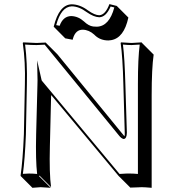

<svg xmlns="http://www.w3.org/2000/svg" viewBox="-20 -854 876 934"><path d="M462.9 -779.8Q492.7 -781.7 512.2 -834L547.9 -825.2L604.5 -768.6Q583 -669.4 521 -658.7Q514.2 -657.7 507.3 -657.2Q468.8 -657.2 442.9 -681.2Q440.4 -683.6 438.5 -685.5Q412.6 -709 382.3 -709.5Q348.1 -709.5 335.4 -668Q334.5 -664.1 333.5 -660.6L297.4 -667.5L241.2 -724.1Q267.6 -832 329.1 -833Q369.1 -832.5 408.2 -803.2Q440.4 -780.3 462.9 -779.8ZM101.1 -444.8Q104 -553.2 90.8 -645L92.8 -647.9Q94.2 -647.9 158.2 -645L202.1 -647L258.8 -590.3L585.4 -190.9Q587.4 -196.8 586.9 -208L580.1 -444.8Q576.7 -577.6 566.9 -645L568.8 -647.9Q570.3 -647.9 620.1 -645L668.9 -647.9L670.9 -645L727.5 -588.4Q717.8 -521.5 717.8 -388.7V59.6Q684.1 56.6 669.4 56.6Q658.7 56.6 644.5 57.6Q628.4 58.6 613.8 58.6L557.1 2L229 -391.6Q229 -386.7 228.5 -382.3L222.7 -143.6Q219.2 -10.3 228.5 56.6L171.9 0L169.9 2.9L226.6 59.6Q225.1 59.6 177.7 56.6L137.7 59.6L81.1 2.9L80.1 0Q90.8 -71.8 96.2 -200.2ZM579.6 -188.5 564.9 -203.1Q570.8 -196.3 573.7 -193.4Q577.6 -189.9 579.6 -188.5ZM110.8 -444.8 106 -199.7Q101.1 -78.6 91.3 -8.3Q106.9 -9.8 121.1 -9.8Q139.6 -9.8 160.6 -7.8Q152.8 -74.2 155.8 -200.2L162.1 -439.5Q162.6 -455.1 162.6 -462.9L160.6 -560.5L182.1 -465.3Q183.1 -462.9 183.6 -461.4L561.5 -7.8Q572.3 -7.8 586.4 -9.3Q601.1 -10.3 612.8 -9.8Q628.9 -9.8 650.9 -7.8V-444.8Q650.9 -570.8 659.7 -637.2Q636.2 -635.3 620.1 -634.8Q601.6 -634.8 578.1 -637.2Q586.4 -569.8 589.8 -445.3L597.2 -208.5Q596.7 -179.7 582 -177.7Q570.3 -179.7 557.1 -196.8L197.3 -636.7Q162.6 -635.3 158.2 -634.8Q131.8 -634.8 102.1 -637.2Q113.3 -547.4 110.8 -444.8ZM462.9 -770Q436 -771 401.9 -794.9Q364.3 -822.8 329.1 -823.2Q277.3 -821.3 253.4 -731.9L270 -728.5Q286.6 -774.9 326.2 -775.9Q360.8 -774.9 388.7 -749.5Q411.1 -728 433.1 -725.1Q441.9 -724.1 451.2 -724.1Q511.7 -726.1 536.1 -817.9L518.1 -822.3Q496.1 -771 462.9 -770Z"/></svg>

Font: Linux Biolinum Shadow O
Style: Bold
Weight: 700
Designer: Philipp H. Poll
Foundry: Philipp H. Poll
Version: Version 0.9.2